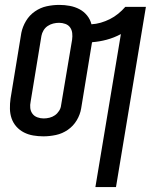

<svg xmlns="http://www.w3.org/2000/svg" viewBox="-20 -548 640 783"><path d="M369 215 473 -409Q445 -394 415 -386Q385 -378 356 -376Q356 -375 356 -375Q356 -375 355 -374L311 -106Q307 -81 293 -57.5Q279 -34 256.5 -18.5Q234 -3 208 2.5Q182 8 157 8Q157 8 157 8Q157 8 157 8Q136 8 115.5 4.5Q95 1 77.5 -8Q60 -17 47 -31.5Q34 -46 27.5 -64.5Q21 -83 20.5 -104Q20 -125 23 -146L67 -414Q72 -439 86 -462.5Q100 -486 122.5 -501.5Q145 -517 170.5 -522.5Q196 -528 222 -528Q222 -528 222 -528Q222 -528 222 -528Q244 -528 265 -524Q286 -520 304 -510.5Q322 -501 335 -485Q348 -469 353 -449Q372 -450 391 -455.5Q410 -461 428 -470Q446 -479 462 -492Q478 -505 491 -520H575L453 215ZM158 -65Q170 -65 182 -68Q194 -71 204 -78Q214 -85 221 -96Q228 -107 229 -118L274 -386Q276 -400 274.5 -413Q273 -426 266 -436Q259 -446 246.5 -450.5Q234 -455 221 -455Q209 -455 197 -452Q185 -449 174.5 -442Q164 -435 157.5 -424Q151 -413 149 -402L105 -134Q102 -120 103.5 -107Q105 -94 112.5 -84Q120 -74 132.5 -69.5Q145 -65 158 -65Z"/></svg>

Font: Iosevka SS04 Extended Oblique
Style: Regular
Weight: 400
Width: 7
Italic angle: -9°
Monospace: yes
Designer: Belleve Invis
Foundry: Belleve Invis
Version: Version 19.0.0; ttfautohint (v1.8.4)